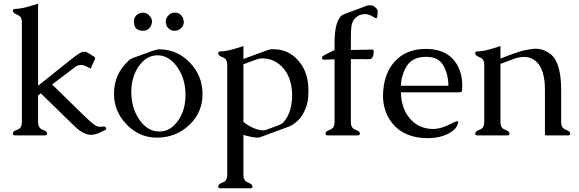

<svg xmlns="http://www.w3.org/2000/svg" viewBox="-20 -734 3138 1041"><path d="M186.5 -216.3V-71.3Q186.5 -39.6 210.9 -31Q235.4 -22.5 235.4 -10.3Q235.4 0 225.6 0H60.1Q49.8 0 49.8 -10.3Q49.8 -22.5 74.2 -31Q98.6 -39.6 98.6 -71.3V-613.8Q98.6 -645 74.2 -653.8Q49.8 -662.6 49.8 -675.3Q49.8 -685.5 60.1 -685.5Q92.3 -687 123.8 -695.3Q155.3 -703.6 186.5 -714.4V-269L359.4 -407.2Q389.2 -431.6 412.1 -445.8Q425.3 -453.6 437 -453.6Q445.8 -453.6 454.1 -449.2L490.2 -426.8Q496.1 -422.9 496.1 -418Q496.1 -415.5 494.6 -413.1L471.7 -361.8L447.3 -374.5Q432.6 -381.8 418.9 -381.8Q402.3 -381.8 387.7 -371.1Q316.9 -317.9 262.7 -275.9L432.6 -109.9Q485.4 -58.6 501 -51.8Q512.2 -46.4 523.9 -46.4Q528.8 -46.4 534.2 -47.4Q538.1 -48.3 541.5 -48.3Q551.3 -48.3 554.7 -41Q555.7 -38.1 555.7 -36.1Q555.7 -31.2 550.8 -29.3L519.5 -14.2Q494.1 -2.9 472.2 -2.9Q458 -2.9 445.3 -8.3Q413.6 -21 387.2 -46.9L201.2 -228Q197.3 -224.1 186.5 -216.3Z M849.6 -466.8Q944.8 -462.9 1010.7 -393.3Q1076.7 -323.7 1078.1 -227.1V-224.1Q1078.1 -126.5 1009.3 -59.1Q939 9.3 837.9 12.2H830.1Q736.3 12.2 668.5 -57.1Q598.1 -128.4 598.1 -225.6V-227.1Q598.6 -334 678.7 -406.7Q688 -415.5 706.3 -421.9Q724.6 -428.2 760.7 -441.4Q782.2 -449.2 808.1 -458.5Q832.5 -466.8 848.1 -466.8ZM839.4 -434.1H833.5Q776.4 -434.1 735.4 -378.9Q691.9 -320.3 691.9 -234.9Q691.9 -149.4 734.6 -86.7Q777.3 -23.9 838.4 -21H845.2Q901.9 -21 942.9 -76.2Q985.8 -134.3 985.8 -219.7Q985.8 -305.2 942.9 -367.9Q899.9 -430.7 839.4 -434.1ZM878.9 -616.7Q878.9 -635.7 893.1 -650.6Q907.2 -665.5 927.2 -665.5Q959.5 -665.5 972.2 -635.3Q976.6 -624 976.6 -614.3Q976.6 -596.2 961.9 -581.5Q947.8 -567.4 927.2 -567.4Q926.8 -566.9 926.3 -566.9Q906.2 -566.9 892.6 -581.5Q878.9 -595.2 878.9 -616.7ZM706.1 -616.7Q706.1 -648.9 735.8 -661.6Q746.1 -665.5 755.4 -665.5Q773.4 -665.5 788.6 -650.9Q804.2 -635.3 804.2 -617.2Q804.2 -607.9 799.8 -597.7Q787.6 -567.4 754.4 -567.4Q706.1 -567.4 706.1 -616.7Z M1299.8 -414.1 1428.2 -461.4Q1442.4 -466.3 1453.6 -467.3Q1458 -467.3 1462.9 -467Q1467.8 -466.8 1473.6 -466.8Q1542.5 -463.9 1593.3 -410.2Q1643.1 -356 1650.4 -278.8Q1652.3 -258.8 1652.3 -239.7Q1652.3 -213.4 1648.9 -189.5Q1642.6 -147.9 1617.2 -106.9Q1603.5 -85 1573.2 -62Q1562.5 -54.2 1549.3 -48.8Q1463.9 -16.6 1392.1 9.3Q1383.8 12.2 1376 12.2H1374Q1345.2 10.7 1299.8 -2.4V215.3Q1299.8 246.6 1324.2 255.4Q1348.6 264.2 1348.6 276.9Q1348.6 286.6 1338.9 286.6H1173.3Q1163.1 286.6 1163.1 276.9Q1163.1 264.2 1187.5 255.4Q1211.9 246.6 1211.9 215.3V-383.8Q1211.9 -414.6 1187.5 -423.3Q1163.1 -432.1 1163.1 -444.8Q1163.1 -455.1 1173.3 -455.1Q1205.6 -456.5 1237.1 -465.1Q1268.6 -473.6 1299.8 -484.4ZM1299.8 -73.2Q1320.3 -55.7 1350.3 -41.7Q1380.4 -27.8 1404.8 -27.3H1407.7Q1415.5 -27.3 1425.8 -31.2Q1443.4 -37.6 1460.7 -43.9Q1478 -50.3 1495.6 -57.1Q1506.8 -61 1515.6 -69.8Q1544.9 -101.6 1555.7 -147.5Q1564 -182.1 1564 -216.8Q1564 -228 1563 -238.8Q1557.6 -308.6 1524.9 -353Q1491.7 -397.9 1442.9 -412.1Q1423.3 -417.5 1404.3 -417.5Q1398.4 -417.5 1393.1 -417Q1381.8 -415.5 1367.7 -410.6Q1357.4 -406.7 1336.7 -399.2Q1315.9 -391.6 1299.8 -385.7Z M1882.3 -501.5V-462.9L1998.5 -465.3H1999Q2006.3 -465.3 2006.3 -452.6Q2006.3 -445.8 2004.4 -436Q1999.5 -413.1 1982.4 -413.1L1882.3 -413.6V-71.3Q1882.3 -39.6 1906.7 -31Q1931.2 -22.5 1931.2 -10.3Q1931.2 0 1920.9 0H1755.4Q1745.1 0 1745.1 -10.3Q1745.1 -22.5 1769.5 -31Q1793.9 -39.6 1793.9 -71.3V-412.6Q1775.4 -412.1 1738.3 -410.2H1735.8Q1726.6 -410.2 1726.1 -419.9V-420.9Q1726.1 -428.7 1735.4 -433.1Q1745.1 -437.5 1775.9 -454.1Q1783.2 -458 1790 -460.9Q1791.5 -461.4 1793.9 -461.4V-501.5Q1793.9 -563.5 1805.2 -602.5Q1812.5 -627.4 1826.2 -644Q1832.5 -652.3 1844.7 -656.7L1969.2 -703.1Q1973.6 -704.6 1985.8 -705.6H1987.8Q1998.5 -705.6 2007.8 -699.7Q2021 -690.4 2024.9 -683.6Q2027.8 -677.7 2027.8 -668Q2027.8 -664.1 2027.3 -659.7Q2026.4 -636.7 2021 -635.3H2019.5Q2014.2 -635.3 2003.9 -642.6Q1980.5 -657.7 1957.5 -657.7Q1943.8 -657.7 1930.7 -652.3Q1889.6 -634.8 1884.8 -585.4Q1882.8 -566.9 1882.6 -545.4Q1882.3 -523.9 1882.3 -501.5Z M2061 -269Q2074.7 -359.4 2133.1 -413.6Q2191.4 -467.8 2286.6 -468.8H2288.6Q2384.8 -468.8 2435.5 -414.1Q2486.3 -358.4 2486.3 -269Q2485.8 -249.5 2484.9 -241.5Q2483.9 -233.4 2464.8 -233.4H2153.8Q2155.3 -154.3 2193.8 -102.3Q2232.4 -50.3 2291 -38.6Q2308.1 -34.7 2325.7 -34.7Q2372.1 -34.7 2421.9 -61.5Q2449.7 -76.7 2459.5 -76.7Q2461.9 -76.7 2463.4 -75.7Q2464.8 -74.2 2464.8 -71.3Q2464.8 -64.9 2458.5 -53.2Q2452.6 -41.5 2449 -37.6Q2445.3 -33.7 2442.4 -30.8Q2389.2 15.1 2297.9 15.1Q2169.9 14.2 2106 -66.9Q2056.6 -129.4 2056.6 -215.3Q2056.6 -241.2 2061 -269ZM2153.8 -269H2411.1Q2411.1 -328.6 2384.3 -378.4Q2358.4 -425.8 2289.6 -425.8H2284.2Q2215.3 -423.8 2185.5 -376Q2155.8 -328.1 2153.8 -269Z M2693.4 -416.5Q2720.2 -426.8 2740.7 -434.6Q2761.2 -442.4 2779.8 -448.7Q2824.7 -464.4 2873 -469.2Q2878.9 -469.7 2885.3 -469.7Q2926.3 -469.7 2963.4 -441.9Q3022.5 -396.5 3022.5 -247.1V-71.3Q3022.5 -39.6 3046.9 -31Q3071.3 -22.5 3071.3 -10.3Q3071.3 0 3061.5 0H2942.9Q2934.6 0 2934.6 -6.3V-247.1Q2934.6 -354 2890.1 -397.5Q2861.8 -425.3 2820.8 -425.3Q2797.4 -425.3 2769.5 -416Q2758.8 -412.1 2742.4 -406Q2726.1 -399.9 2714.4 -395.5Q2702.6 -391.1 2693.4 -387.7V-71.3Q2693.4 -39.6 2717.8 -31Q2742.2 -22.5 2742.2 -10.3Q2742.2 0 2732.4 0H2566.9Q2556.6 0 2556.6 -10.3Q2556.6 -22.5 2581.1 -31Q2605.5 -39.6 2605.5 -71.3V-383.8Q2605.5 -414.6 2581.1 -423.3Q2556.6 -432.1 2556.6 -444.8Q2556.6 -455.1 2566.9 -455.1Q2599.1 -456.5 2630.6 -465.1Q2662.1 -473.6 2693.4 -484.4Z"/></svg>

Font: Caudex
Style: Regular
Weight: 400
Version: Version 1.01